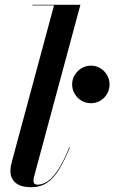

<svg xmlns="http://www.w3.org/2000/svg" viewBox="-20 -770 476 800"><path d="M110.5 10Q66 10 44.8 -8.5Q23.5 -27 23.5 -57Q23.5 -70 25.8 -80.8Q28 -91.5 30 -98.5L205 -747.5H115.5V-750H315L121.5 -32.5Q120.5 -28.5 120 -24.2Q119.5 -20 119.5 -17Q119.5 -0.5 136 -0.5Q157 -0.5 178.2 -14.5Q199.5 -28.5 222 -62.5Q244.5 -96.5 269 -157L271.5 -156.5Q248.5 -100.5 225.8 -63.5Q203 -26.5 175.5 -8.2Q148 10 110.5 10ZM359 -340Q337.5 -340 319.8 -350.5Q302 -361 291.2 -379Q280.5 -397 280.5 -418Q280.5 -439.5 291.2 -457.2Q302 -475 319.8 -485.8Q337.5 -496.5 359 -496.5Q380.5 -496.5 398 -485.8Q415.5 -475 426 -457.2Q436.5 -439.5 436.5 -418Q436.5 -396.5 426 -378.8Q415.5 -361 398 -350.5Q380.5 -340 359 -340Z"/></svg>

Font: Bodoni Moda 72pt SemiBold
Style: Italic
Weight: 600
Italic angle: -13°
Designer: Owen Earl
Foundry: indestructible type
Version: Version 2.004